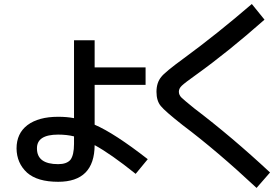

<svg xmlns="http://www.w3.org/2000/svg" viewBox="-20 -840 1352 946"><path d="M344.7 -641.6H446.3V-507.8H697.3V-421.9H446.3V-225.6Q543.9 -183.6 708 -55.7L648.4 16.6Q525.4 -82 446.3 -125Q445.3 55.7 266.6 55.7Q164.1 55.7 113.3 10.7Q62.5 -36.1 61.5 -108.4Q61.5 -182.6 115.2 -223.6Q169.9 -264.6 266.6 -264.6Q310.5 -264.6 344.7 -257.8ZM344.7 -168Q309.6 -176.8 266.6 -176.8Q161.1 -176.8 162.1 -108.4Q162.1 -31.2 266.6 -31.2Q308.6 -31.2 327.1 -52.7Q344.7 -76.2 344.7 -130.9Z M946.3 -471.7Q892.6 -433.6 876 -418Q861.3 -404.3 861.3 -388.2Q861.3 -372.1 874 -359.4Q884.8 -348.6 936.5 -306.6Q1123 -165 1310.5 9.8L1244.1 85.9Q1048.8 -96.7 879.9 -223.6Q793 -292 772.5 -317.4Q751 -342.8 751 -387.7Q751 -432.6 774.4 -460.9Q792 -484.4 885.7 -552.7Q1050.8 -673.8 1220.7 -820.3L1283.2 -743.2Q1105.5 -585.9 946.3 -471.7Z"/></svg>

Font: RobotoJAA
Style: Medium
Weight: 500
Version: Version 2.05; 2016-11-05